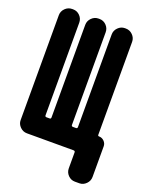

<svg xmlns="http://www.w3.org/2000/svg" viewBox="-163 -814 826 1060"><g transform="rotate(20 250.0 -284.5)"><path d="M452.1 -120.1Q469.7 -120.1 482.4 -107.4Q495.1 -94.7 495.1 -77.1V102.5Q495.1 126 478 143.1Q460.9 160.2 438.5 160.2H412.1Q388.7 160.2 372.1 143.1Q355.5 126 355.5 102.5V8.8Q355.5 0 345.7 0H72.3Q48.8 0 31.7 -17.1Q14.6 -34.2 14.6 -56.6V-672.9Q14.6 -696.3 31.7 -713.4Q48.8 -730.5 72.3 -730.5H78.1Q101.6 -730.5 118.2 -713.4Q134.8 -696.3 134.8 -672.9V-128.9Q134.8 -120.1 143.6 -120.1H162.1Q169.9 -120.1 169.9 -128.9V-672.9Q169.9 -696.3 187 -713.4Q204.1 -730.5 226.6 -730.5H233.4Q256.8 -730.5 273.4 -713.4Q290 -696.3 290 -672.9V-128.9Q290 -120.1 298.8 -120.1H316.4Q325.2 -120.1 325.2 -128.9V-672.9Q325.2 -696.3 342.3 -713.4Q359.4 -730.5 381.8 -730.5H387.7Q411.1 -730.5 428.2 -713.4Q445.3 -696.3 445.3 -672.9V-127Q445.3 -120.1 452.1 -120.1Z"/></g></svg>

Font: Rounded Mgen+ 1m bold
Style: Bold
Weight: 700
Designer: [Source Han Sans]
Ryoko NISHIZUKA  (kana & ideographs); Paul D. Hunt (Latin, Greek & Cyrillic); Wenlong ZHANG  (bopomofo
Version: Version 1.059.20150602